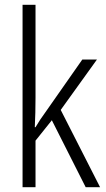

<svg xmlns="http://www.w3.org/2000/svg" viewBox="-20 -780 441 800"><path d="M128 -373V-760H74V0H128V-194L196 -279L337 0H397L233 -322L384 -532H323L169 -312C154 -292 141 -272 128 -250H125C127 -291 128 -330 128 -373Z"/></svg>

Font: Noto Sans Hebrew Condensed Light
Style: Regular
Weight: 300
Width: 3
Designer: Monotype Design Team
Foundry: Monotype Imaging Inc.
Version: Version 2.004